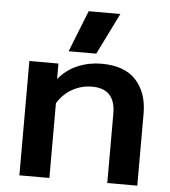

<svg xmlns="http://www.w3.org/2000/svg" viewBox="-51 -756 713 803"><g transform="rotate(5 305.0 -354.5)"><path d="M289 -709H422L336 -535H220ZM60 -480H182V-415Q216 -456 263 -475.5Q310 -495 362 -495Q459 -495 507 -442.5Q555 -390 555 -303V0H429V-291Q429 -396 331 -396Q288 -396 250 -375.5Q212 -355 186 -314V0H60Z"/></g></svg>

Font: Prompt Medium
Style: Regular
Weight: 500
Designer: Katatrad Team
Foundry: CadsonDemak
Version: Version 1.001